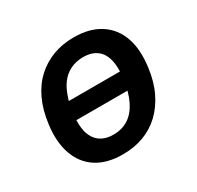

<svg xmlns="http://www.w3.org/2000/svg" viewBox="-118 -638 802 783"><g transform="rotate(-30 283.0 -247.0)"><path d="M252 10Q177 10 128.5 -21.5Q80 -53 59.5 -111.5Q39 -170 50 -250Q58 -312 80.5 -359.5Q103 -407 138 -439Q173 -471 217.5 -487.5Q262 -504 315 -504Q389 -504 438 -472.5Q487 -441 507.5 -383.5Q528 -326 517 -245Q509 -183 486 -135.5Q463 -88 428.5 -55.5Q394 -23 349.5 -6.5Q305 10 252 10ZM258 -79Q299 -79 329 -98.5Q359 -118 378.5 -157Q398 -196 406 -254Q417 -335 391.5 -375Q366 -415 308 -415Q268 -415 237 -396Q206 -377 186.5 -338Q167 -299 159 -241Q148 -159 174.5 -119Q201 -79 258 -79ZM119 -206 132 -289H446L433 -206Z"/></g></svg>

Font: Nunito Sans 10pt SemiCondensed
Style: Bold Italic
Weight: 700
Width: 4
Italic angle: -9°
Designer: Vernon Adams
Foundry: Vernon Adams
Version: Version 3.101;gftools[0.9.27]